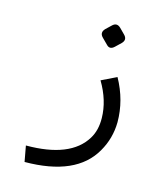

<svg xmlns="http://www.w3.org/2000/svg" viewBox="-104 -540 709 838"><g transform="rotate(15 250.0 -120.5)"><path d="M314 -209 382 -242Q433 -150 433 -51Q432 22 396 84Q319 220 86 221L73 150Q274 150 339 43Q363 4 362 -51Q361 -130 314 -209ZM337.8 -452.4 361.3 -428.8Q380.6 -409.6 361.3 -390.3L336.7 -366.8Q317.4 -348.6 301.4 -365.7L276.8 -390.3Q256.5 -409.6 275.7 -429.9L299.3 -452.4Q318.5 -471.6 337.8 -452.4Z"/></g></svg>

Font: Vazir Code FD
Style: Code-FD
Weight: 400
Foundry: DejaVu fonts team - Redesigned by Saber Rastikerdar
Version: Version 1.1.2